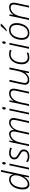

<svg xmlns="http://www.w3.org/2000/svg" viewBox="2174 -2980 816 5204"><g transform="rotate(-90 2582.0 -378.0)"><path d="M187 9.8Q49.8 9.8 49.8 -172.9Q49.8 -266.6 84.5 -353.5Q119.6 -440.4 181.2 -489.3Q242.7 -539.1 319.8 -539.1Q431.6 -539.1 456.1 -432.1H458Q462.9 -458.5 527.8 -759.8H576.2L415 0H375L397 -133.8H394Q309.6 9.8 187 9.8ZM198.2 -34.2Q241.7 -34.2 285.2 -64.5Q328.6 -94.7 363.3 -147Q397.9 -199.2 415.5 -260Q433.1 -320.8 433.1 -361.8Q433.1 -422.9 403.1 -460Q373 -497.1 316.9 -497.1Q260.7 -497.1 211.9 -457Q163.1 -417 131.6 -338.9Q100.1 -260.7 100.1 -178.2Q100.1 -34.2 198.2 -34.2Z M724.1 -667Q724.1 -693.8 734.9 -710Q745.6 -726.1 764.2 -726.1Q792 -726.1 792 -690.9Q792 -663.6 781.5 -647.2Q771 -630.9 753.4 -630.9Q724.1 -630.9 724.1 -667ZM590.3 0 703.1 -530.8H750L638.2 0Z M1167 -464.8Q1101.1 -496.1 1041.5 -496.1Q981.9 -496.1 947.5 -470.5Q913.1 -444.8 913.1 -402.8Q913.1 -376.5 921.4 -359.9Q938 -327.6 1009.3 -289.1Q1064.9 -258.3 1087.9 -238.3Q1133.3 -200.7 1133.3 -144Q1133.3 -73.2 1083 -31.7Q1032.7 9.8 947.3 9.8Q861.8 9.8 797.4 -26.9V-79.1Q873.5 -32.2 942.4 -32.2Q1011.2 -32.2 1047.1 -60.3Q1083 -88.4 1083 -140.1Q1083 -161.1 1075.4 -176.5Q1067.9 -191.9 1050.5 -206.5Q1033.2 -221.2 986.3 -248Q915.5 -286.1 889.4 -318.4Q863.3 -350.6 863.3 -397Q863.3 -459.5 911.1 -499.3Q959 -539.1 1038.1 -539.1Q1074.7 -539.1 1114.7 -530.8Q1154.8 -522.5 1184.1 -507.8Z M1620.1 -408.2Q1620.1 -497.1 1544.9 -497.1Q1493.7 -497.1 1447.3 -463.9Q1356.4 -398.9 1320.8 -231.9L1272 0H1224.1L1336.9 -530.8H1376L1359.9 -428.2H1362.8Q1401.4 -482.9 1450.9 -511Q1500.5 -539.1 1553.7 -539.1Q1606.9 -539.1 1634.8 -506.3Q1662.6 -473.6 1664.1 -411.1H1667Q1704.6 -473.6 1755.1 -506.3Q1805.7 -539.1 1863.5 -539.1Q1921.4 -539.1 1953.1 -508.8Q1984.9 -478.5 1984.9 -422.9Q1984.9 -409.2 1983.9 -397.2Q1982.9 -385.3 1974.1 -336.9L1899.9 0H1851.1L1923.8 -332Q1936 -389.6 1936 -422.6Q1936 -455.6 1915 -476.3Q1894 -497.1 1856.9 -497.1Q1780.8 -497.1 1721.7 -430.2Q1662.6 -363.3 1639.2 -252.9L1585.9 0H1536.1L1607.9 -329.1Q1620.1 -388.7 1620.1 -408.2Z M2214.8 -667Q2214.8 -693.8 2225.6 -710Q2236.3 -726.1 2254.9 -726.1Q2282.7 -726.1 2282.7 -690.9Q2282.7 -663.6 2272.2 -647.2Q2261.7 -630.9 2244.1 -630.9Q2214.8 -630.9 2214.8 -667ZM2081.1 0 2193.8 -530.8H2240.7L2128.9 0Z M2721.7 -337.9Q2731.9 -382.8 2731.9 -418.5Q2731.9 -454.1 2710.2 -475.6Q2688.5 -497.1 2645 -497.1Q2589.8 -497.1 2542 -464.4Q2446.8 -399.9 2410.6 -232.9L2360.8 0H2313L2425.8 -530.8H2465.8L2447.8 -422.9H2450.7Q2530.3 -539.1 2653.8 -539.1Q2716.8 -539.1 2748.8 -508.1Q2780.8 -477.1 2780.8 -418Q2780.8 -383.8 2769 -329.1L2696.8 0H2648.9Z M2935.1 -112.8Q2935.1 -76.2 2958.5 -55.2Q2981.9 -34.2 3025.9 -34.2Q3027.8 -34.2 3030.3 -34.2Q3107.9 -34.2 3170.9 -105.7Q3233.9 -177.2 3255.9 -293.9L3307.1 -530.8H3355L3242.2 0H3203.1L3216.8 -100.1H3213.9Q3132.3 7.8 3017.1 7.8Q2953.1 7.8 2920.2 -22.5Q2887.2 -52.7 2887.2 -110.8Q2887.2 -141.6 2897.9 -193.8L2971.2 -530.8H3020L2945.8 -189.9Q2935.1 -139.2 2935.1 -112.8Z M3758.3 -18.1Q3701.7 9.8 3620.8 9.8Q3540 9.8 3490.7 -43.9Q3441.9 -97.7 3441.9 -193.1Q3441.9 -288.6 3477.8 -370.6Q3513.7 -452.6 3574.7 -495.8Q3635.7 -539.1 3716.3 -539.1Q3782.7 -539.1 3834 -518.1L3820.3 -474.1Q3767.6 -497.1 3709.2 -497.1Q3650.9 -497.1 3600.1 -459.5Q3549.3 -421.9 3520.8 -350.6Q3492.2 -279.3 3492.2 -198.5Q3492.2 -117.7 3528.1 -75.9Q3564 -34.2 3630.1 -34.2Q3696.3 -34.2 3758.3 -63Z M3996.1 -667Q3996.1 -693.8 4006.8 -710Q4017.6 -726.1 4036.1 -726.1Q4064 -726.1 4064 -690.9Q4064 -663.6 4053.5 -647.2Q4043 -630.9 4025.4 -630.9Q3996.1 -630.9 3996.1 -667ZM3862.3 0 3975.1 -530.8H4022L3910.2 0Z M4336.9 -606V-616.2Q4370.1 -641.6 4410.2 -685.5Q4451.2 -729.5 4473.6 -766.1H4540.5V-754.9Q4516.1 -723.1 4463.4 -677.2Q4410.2 -631.8 4369.6 -606ZM4374 -541Q4462.4 -541 4509.8 -487.8Q4558.1 -435.1 4558.1 -340.6Q4558.1 -246.1 4523.2 -162.1Q4488.3 -78.1 4427.7 -34.2Q4367.2 9.8 4288.1 9.8Q4198.7 9.8 4151.9 -43.5Q4105 -96.7 4105 -193.8Q4105 -291 4140.6 -372.1Q4176.3 -453.1 4236.8 -497.1Q4297.4 -541 4374 -541ZM4155.3 -199.2Q4155.3 -32.2 4293 -32.2Q4355 -32.2 4402.8 -69.8Q4450.7 -107.4 4479.5 -181.6Q4508.3 -255.9 4508.3 -336.9Q4508.3 -418 4472.7 -458.5Q4437 -499 4373 -499Q4309.1 -499 4260.7 -460.4Q4212.4 -421.9 4183.8 -350.3Q4155.3 -278.8 4155.3 -199.2Z M5051.8 -337.9Q5062 -382.8 5062 -418.5Q5062 -454.1 5040.3 -475.6Q5018.6 -497.1 4975.1 -497.1Q4919.9 -497.1 4872.1 -464.4Q4776.9 -399.9 4740.7 -232.9L4690.9 0H4643.1L4755.9 -530.8H4795.9L4777.8 -422.9H4780.8Q4860.4 -539.1 4983.9 -539.1Q5046.9 -539.1 5078.9 -508.1Q5110.8 -477.1 5110.8 -418Q5110.8 -383.8 5099.1 -329.1L5026.9 0H4979Z"/></g></svg>

Font: Open Sans Hebrew Light
Style: Italic
Weight: 300
Italic angle: -12°
Foundry: Ascender Corporation, Yanek Iontef
Version: Version 2.001;PS 002.001;hotconv 1.0.70;makeotf.lib2.5.58329